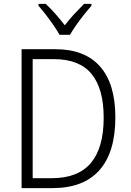

<svg xmlns="http://www.w3.org/2000/svg" viewBox="-20 -967 671 987"><path d="M573 -364Q573 -184 491 -92Q409 0 250 0H91V-714H265Q416 -714 494.5 -625Q573 -536 573 -364ZM513 -362Q513 -511 450.5 -587Q388 -663 257 -663H148V-51H246Q381 -51 447 -129Q513 -207 513 -362ZM286 -788Q274 -810 255 -837.5Q236 -865 215.5 -891.5Q195 -918 178 -937V-947H215Q239 -925 265 -895.5Q291 -866 313 -837Q336 -867 361 -894Q386 -921 412 -947H450V-937Q432 -917 411 -890.5Q390 -864 371 -837Q352 -810 340 -788Z"/></svg>

Font: Noto Sans Lao Looped SemiCondensed Light
Style: Regular
Weight: 300
Width: 4
Designer: Mark Frömberg, Ben Mitchell
Foundry: The Fontpad Ltd
Version: Version 1.002; ttfautohint (v1.8.4.7-5d5b)